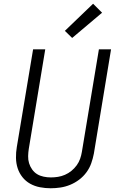

<svg xmlns="http://www.w3.org/2000/svg" viewBox="-20 -999 640 1027"><path d="M251 8Q222 8 193.5 2.5Q165 -3 141 -16.5Q117 -30 100 -51.5Q83 -73 74.5 -99Q66 -125 65.5 -154.5Q65 -184 70 -213L157 -735H222L134 -203Q131 -184 130.5 -164Q130 -144 135.5 -126Q141 -108 152 -92.5Q163 -77 178.5 -67.5Q194 -58 213.5 -54Q233 -50 252 -50Q271 -50 290 -53Q309 -56 327.5 -64Q346 -72 362 -85Q378 -98 390 -114.5Q402 -131 408.5 -149.5Q415 -168 418 -187L509 -735H574L482 -177Q477 -151 468 -125.5Q459 -100 442.5 -77.5Q426 -55 403.5 -38Q381 -21 355.5 -10.5Q330 0 303.5 4Q277 8 251 8ZM366 -796 327 -834 478 -979 526 -931Z"/></svg>

Font: Iosevka Curly Light Extended
Style: Italic
Weight: 300
Width: 7
Italic angle: -9°
Monospace: yes
Designer: Belleve Invis
Foundry: Belleve Invis
Version: Version 11.1.0; ttfautohint (v1.8.3)